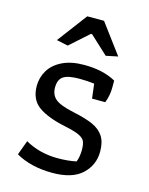

<svg xmlns="http://www.w3.org/2000/svg" viewBox="-107 -752 643 829"><g transform="rotate(15 215.0 -338.0)"><path d="M79 -551 179 -684H254L353 -551L300 -540L219 -615H214L130 -540ZM44 -31 68 -96Q133 -59 214 -59Q260 -59 297 -67Q306 -91 306 -120Q306 -146 300 -159Q294 -172 274 -181.5Q254 -191 211 -200Q129 -217 87.5 -247Q46 -277 46 -338Q46 -375 65 -407Q84 -439 123.5 -458.5Q163 -478 221 -478Q306 -478 363 -446V-415Q363 -379 350 -346H291L283 -411Q251 -415 217 -415Q166 -415 145 -401Q124 -387 124 -351Q124 -319 145.5 -300.5Q167 -282 228 -269Q285 -257 317.5 -242.5Q350 -228 367 -202.5Q384 -177 384 -134Q384 -74 340.5 -33Q297 8 208 8Q112 8 44 -31Z"/></g></svg>

Font: Athiti Medium
Style: Regular
Weight: 500
Designer: CadsonDemak Team
Foundry: CadsonDemak
Version: Version 1.032